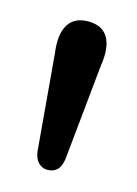

<svg xmlns="http://www.w3.org/2000/svg" viewBox="-63 -815 284 399"><g transform="rotate(15 79.0 -616.0)"><path d="M76.5 -456Q65.6 -456 57.4 -463.9Q49.2 -471.9 47.1 -487.7L29.3 -693.4Q23.8 -733.6 36.6 -754.8Q49.4 -776 79.4 -776Q109.9 -776 122.2 -754.7Q134.5 -733.5 128.1 -693.6L107.3 -487.3Q104.8 -470.5 96.8 -463.2Q88.8 -456 76.5 -456Z"/></g></svg>

Font: Fraunces SuperSoft Wonky
Style: Regular
Weight: 900
Version: Version 1.000;[b76b70a41]